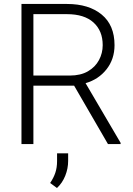

<svg xmlns="http://www.w3.org/2000/svg" viewBox="-20 -731 675 974"><path d="M527.8 0 356 -296.4H149.4V0H88.9V-710.9H319.8Q430.7 -710.9 495.8 -657.2Q561 -603.5 561 -502Q561 -431.2 520.5 -379.6Q480 -328.1 414.1 -309.1L591.8 -6.3V0ZM319.8 -659.2H149.4V-347.7H333.5Q389.2 -347.7 426.3 -369.4Q463.4 -391.1 482.2 -426.3Q501 -461.4 501 -502Q501 -574.7 454.3 -616.9Q407.7 -659.2 319.8 -659.2ZM325.7 46.9V85.4Q325.7 124 311 160.6Q296.4 197.3 269 222.7L234.4 197.3Q252 171.4 260.7 145.3Q269.5 119.1 269.5 86.4V46.9Z"/></svg>

Font: Vazirmatn FD ExtraLight
Style: Regular
Weight: 200
Designer: Saber Rastikerdar
Foundry: Saber Rastikerdar
Version: Version 33.003